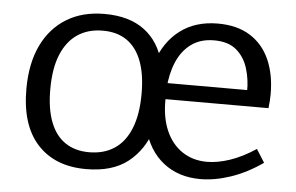

<svg xmlns="http://www.w3.org/2000/svg" viewBox="-44 -599 1034 670"><g transform="rotate(5 473.5 -264.0)"><path d="M279 9Q169.5 9 108.1 -58.5Q46.8 -126 47.5 -253.8Q48 -342.5 78.4 -405.4Q108.8 -468.2 164.4 -502.1Q220 -536 297 -536Q383.5 -536 436.7 -496.2Q490 -456.5 508.2 -382L483.8 -382.7Q508.3 -456.2 561.9 -496.6Q615.5 -537 693.8 -537Q761.3 -537 806.8 -508.5Q852.3 -480 875.3 -428.4Q898.3 -376.7 898.3 -307.7Q898.3 -297.3 897.5 -284.9Q896.8 -272.5 895 -258.3H515.2L534.2 -275.3Q534.2 -270 534.2 -264.4Q534.2 -258.8 534.2 -251.3Q534.2 -191.2 554 -146.9Q573.7 -102.5 610.7 -77.7Q647.8 -53 697.3 -53Q734.3 -53 777.8 -67.7Q821.3 -82.5 867.3 -113L896.3 -67Q841 -28.5 785.4 -9.8Q729.8 9 679 9Q602.8 9 549.9 -32.4Q497 -73.8 477 -150.5L503 -149Q479.3 -76 425 -33.5Q370.7 9 279 9ZM284.5 -50.5Q336.3 -50.5 373.1 -74.9Q410 -99.2 429.8 -148.5Q449.5 -197.7 449.5 -270.2Q449.5 -337.5 432.1 -383.5Q414.8 -429.5 380.8 -453.4Q346.8 -477.3 296.3 -477.3Q245.2 -477.5 208.2 -453Q171.2 -428.5 151 -380Q130.7 -331.5 130.7 -257Q130.7 -189.5 148.4 -143.5Q166 -97.5 200.5 -74Q235 -50.5 284.5 -50.5ZM534.7 -295 516.5 -314.7H824L815.5 -308.5Q816.5 -350.7 804.6 -389.6Q792.8 -428.5 764.4 -453Q736 -477.5 685.8 -477.5Q638.3 -477.5 605.8 -453.8Q573.2 -430 555.7 -388.8Q538.2 -347.5 534.7 -295Z"/></g></svg>

Font: Bitter Thin
Style: Regular
Weight: 100
Designer: Sol Matas, and Bitter project Authors
Foundry: Sol Matas
Version: Version 2.002